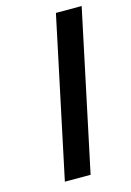

<svg xmlns="http://www.w3.org/2000/svg" viewBox="-106 -724 529 778"><g transform="rotate(-15 158.5 -335.0)"><path d="M209 -670 67 0H175L317 -670Z"/></g></svg>

Font: LT Wave Text Medium Italic
Style: Regular
Weight: 500
Designer: Daniel Lyons
Version: Version 2.5 (Glyphs App)